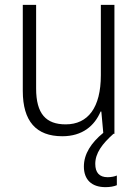

<svg xmlns="http://www.w3.org/2000/svg" viewBox="-20 -552 570 792"><path d="M237 10C320 10 370 -33 395 -92H398L406 -4C356 37 326 83 326 135C326 189 358 220 415 220C434 220 450 217 462 212V172C453 176 438 179 424 179C390 179 373 160 373 124C373 80 401 42 448 0H452V-532H396V-242C396 -108 343 -39 251 -39C170 -39 129 -82 129 -187V-532H74V-177C74 -52 129 10 237 10Z"/></svg>

Font: Noto Sans Mono Condensed Light
Style: Regular
Weight: 300
Width: 3
Designer: Monotype Design Team
Foundry: Monotype Imaging Inc.
Version: Version 2.014